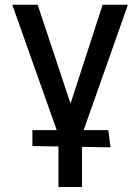

<svg xmlns="http://www.w3.org/2000/svg" viewBox="-20 -565 577 790"><path d="M434.7 41.2 425.8 -29.5H324.2L506.4 -545.5H402.3L270.2 -138.8L134.9 -545.5H30.5L213.4 -29.5H113.3V35.9L220.5 37.6V204.5H317.5V39.4Z"/></svg>

Font: Inter 465
Style: Regular
Weight: 400
Designer: Rasmus Andersson
Foundry: rsms
Version: Version 3.019;Glyphs 3.1.2 (3151)